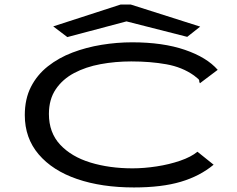

<svg xmlns="http://www.w3.org/2000/svg" viewBox="-20 -814 1040 844"><path d="M569 10Q427 10 319 -27Q211 -64 150 -135.5Q89 -207 89 -308Q89 -379 116 -432Q143 -485 190.5 -522.5Q238 -560 298.5 -583Q359 -606 426.5 -617Q494 -628 561 -628Q696 -628 792.5 -595Q889 -562 937 -507L868 -455L859 -448L856 -454Q857 -462 851.5 -467Q846 -472 833 -482Q781 -519 711 -531.5Q641 -544 557 -544Q487 -544 422 -532Q357 -520 306 -493Q255 -466 225 -421.5Q195 -377 195 -313Q195 -231 244.5 -178Q294 -125 377.5 -99.5Q461 -74 563 -74Q613 -74 668.5 -82.5Q724 -91 772 -107.5Q820 -124 848 -147L919 -90Q859 -40 775 -15Q691 10 569 10ZM276 -651 214 -698 510 -794H555L860 -697L803 -652L536 -720Z"/></svg>

Font: Inconsolata UltraExpanded Medium
Style: Regular
Weight: 500
Width: 9
Monospace: yes
Designer: Raph Levien, Cyreal, Brenton Simpson
Foundry: Raph Levien, Cyreal, Google
Version: Version 3.001; ttfautohint (v1.8.2.53-6de2)